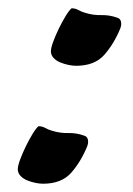

<svg xmlns="http://www.w3.org/2000/svg" viewBox="-20 -431 321 464"><path d="M153 -411Q162 -411 170 -406.5Q178 -402 186 -400Q205 -394 225 -394.5Q245 -395 264 -388Q273 -385 273 -373Q273 -369 271 -363Q256 -326 232.5 -299Q209 -272 164 -272Q156 -272 146 -274Q136 -276 126 -280Q116 -284 109.5 -291Q103 -298 103 -307Q103 -315 108.5 -330Q114 -345 122 -361.5Q130 -378 138.5 -392Q147 -406 153 -411ZM73 -126Q82 -126 90 -121.5Q98 -117 106 -115Q125 -109 145 -109.5Q165 -110 184 -103Q193 -100 193 -88Q193 -84 191 -78Q176 -41 152.5 -14Q129 13 84 13Q76 13 66 11Q56 9 46 5Q36 1 29.5 -6Q23 -13 23 -22Q23 -30 28.5 -45Q34 -60 42 -76.5Q50 -93 58.5 -107Q67 -121 73 -126Z"/></svg>

Font: Praegefest
Style: Regular
Weight: 600
Designer: Peter Wiegel nach alter Vorlage
Foundry: Peter Wiegel
Version: Version 1.000